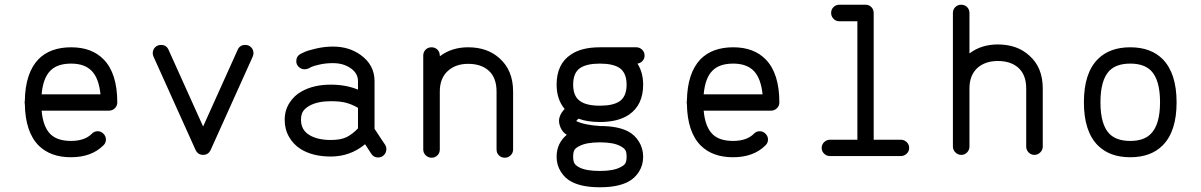

<svg xmlns="http://www.w3.org/2000/svg" viewBox="-20 -662 5080 812"><path d="M281 -462H280Q281 -462 281 -462Q368 -462 418 -411Q476 -352 476 -229Q476 -214 465.5 -204Q455 -194 441 -194H156Q162 -126 193 -95Q222 -66 280 -66Q338 -66 368 -96Q378 -107 393 -107Q407 -107 417.5 -96.5Q428 -86 428 -72Q428 -57 417 -47Q367 3 280 3Q194 3 144 -46Q87 -103 85 -222Q84 -225 84 -228.5Q84 -232 85 -236Q87 -354 143 -412Q193 -462 281 -462ZM281 -393Q222 -393 193 -363Q162 -332 156 -263H405Q398 -331 368 -362Q338 -393 281 -393Z M1018 -472Q1032 -472 1042 -462Q1052 -452 1052 -437Q1052 -430 1049 -423Q871 -28 871 -28Q861 -7 839 -7Q817 -7 807 -28Q796 -53 777.5 -93.5Q759 -134 720 -221Q681 -308 655 -365.5Q629 -423 629 -423Q626 -430 626 -437Q626 -452 636 -462Q646 -472 661 -472Q684 -472 693 -451L839 -127Q985 -451 985 -451Q994 -472 1017 -472Z M1388 -465Q1457 -465 1506 -429Q1564 -387 1564 -319V-227V-117Q1567 -113 1571.5 -106Q1576 -99 1585.5 -84.5Q1595 -70 1601.5 -60.5Q1608 -51 1608 -51Q1614 -42 1614 -31Q1614 -17 1604 -6.5Q1594 4 1579 4Q1560 4 1550 -12L1524 -52Q1461 0 1379 0Q1302 0 1251 -32Q1221 -51 1202.5 -83Q1184 -115 1184 -155Q1184 -195 1204 -226.5Q1224 -258 1255 -275Q1306 -304 1379 -304Q1443 -304 1494 -283V-319Q1494 -351 1465 -372Q1434 -395 1388 -395Q1359 -395 1333.5 -389.5Q1308 -384 1297 -379L1286 -373Q1278 -369 1268 -369Q1254 -369 1243.5 -379Q1233 -389 1233 -403Q1233 -424 1251 -434Q1258 -437 1269 -442.5Q1280 -448 1316 -456.5Q1352 -465 1388 -465ZM1379 -234Q1324 -234 1289 -215Q1270 -204 1261.5 -191Q1253 -178 1253 -155Q1253 -113 1287.5 -91.5Q1322 -70 1379 -70Q1421 -70 1445.5 -82Q1470 -94 1494 -119V-206Q1468 -221 1443 -227.5Q1418 -234 1379 -234Z M1805 -462Q1820 -462 1830 -452Q1840 -442 1840 -427V-424Q1890 -462 1960 -462Q2041 -462 2092 -416Q2150 -365 2150 -275V-30Q2150 -15 2139.5 -5Q2129 5 2114.5 5Q2100 5 2090 -5Q2080 -15 2080 -30V-275Q2080 -334 2046 -364Q2014 -392 1960 -392Q1907 -392 1874 -362Q1840 -331 1840 -275V-33V-30Q1840 -15 1830 -5Q1820 5 1805.5 5Q1791 5 1780.5 -5Q1770 -15 1770 -30V-33V-275Q1770 -427 1770 -427Q1770 -442 1780 -452Q1790 -462 1805 -462Z M2517 -462Q2671 -462 2671 -462Q2685 -462 2695.5 -452Q2706 -442 2706 -427Q2706 -414 2697.5 -404.5Q2689 -395 2676 -393Q2700 -355 2700 -304Q2700 -218 2640 -177Q2594 -146 2517 -146Q2464 -146 2427 -160Q2420 -155 2417 -150Q2452 -133 2519 -129Q2593 -129 2637 -106Q2665 -91 2682.5 -62.5Q2700 -34 2700 1Q2700 36 2682.5 64Q2665 92 2636 107Q2592 130 2517 130Q2442 130 2398 107Q2370 93 2352 64.5Q2334 36 2334 1Q2334 -56 2377 -92Q2372 -96 2367 -99Q2354 -111 2347.5 -131Q2341 -151 2347 -168Q2353 -186 2368 -201Q2334 -242 2334 -304Q2334 -391 2394 -431Q2439 -462 2517 -462ZM2517 -393Q2461 -393 2433 -374Q2404 -354 2404 -304Q2404 -254 2434 -234Q2461 -215 2517 -215Q2573 -215 2601 -234Q2630 -255 2630 -304Q2630 -353 2601 -374Q2573 -393 2517 -393ZM2517 -60Q2459 -60 2430 -44Q2415 -37 2409.5 -28Q2404 -19 2404 0.5Q2404 20 2409.5 29Q2415 38 2430 46Q2459 61 2517 61Q2575 61 2604 45Q2619 38 2624.5 29Q2630 20 2630 0.5Q2630 -19 2624.5 -27.5Q2619 -36 2604 -44Q2575 -60 2517 -60Z M3081 -462H3080Q3081 -462 3081 -462Q3168 -462 3218 -411Q3276 -352 3276 -229Q3276 -214 3265.5 -204Q3255 -194 3241 -194H2956Q2962 -126 2993 -95Q3022 -66 3080 -66Q3138 -66 3168 -96Q3178 -107 3193 -107Q3207 -107 3217.5 -96.5Q3228 -86 3228 -72Q3228 -57 3217 -47Q3167 3 3080 3Q2994 3 2944 -46Q2887 -103 2885 -222Q2884 -225 2884 -228.5Q2884 -232 2885 -236Q2887 -354 2943 -412Q2993 -462 3081 -462ZM3081 -393Q3022 -393 2993 -363Q2962 -332 2956 -263H3205Q3198 -331 3168 -362Q3138 -393 3081 -393Z M3530 -642Q3641 -642 3641 -642Q3655 -642 3665 -632Q3675 -622 3675 -607V-71H3790Q3804 -71 3814.5 -61Q3825 -51 3825 -36.5Q3825 -22 3814.5 -12Q3804 -2 3790 -2H3490Q3476 -2 3465.5 -12Q3455 -22 3455 -36.5Q3455 -51 3465.5 -61Q3476 -71 3490 -71H3606V-572H3530Q3515 -572 3505 -582.5Q3495 -593 3495 -607.5Q3495 -622 3505 -632Q3515 -642 3530 -642Z M4045 -642Q4060 -642 4070 -632Q4080 -622 4080 -607V-436Q4130 -474 4200 -474Q4281 -474 4332 -428Q4390 -378 4390 -288V-42Q4390 -28 4379.5 -17.5Q4369 -7 4354.5 -7Q4340 -7 4330 -17.5Q4320 -28 4320 -42V-288Q4320 -346 4286 -376Q4254 -404 4200 -404Q4147 -404 4114 -375Q4080 -344 4080 -288V-45V-42Q4080 -28 4070 -17.5Q4060 -7 4045.5 -7Q4031 -7 4020.5 -17.5Q4010 -28 4010 -42V-45V-288Q4010 -607 4010 -607Q4010 -622 4020 -632Q4030 -642 4045 -642Z M4897 -412Q4956 -352 4956 -229Q4956 -106 4897 -47Q4847 3 4760 3Q4673 3 4623 -47Q4564 -106 4564 -229.5Q4564 -353 4623 -412Q4673 -462 4760 -462Q4847 -462 4897 -412ZM4760 -393Q4702 -393 4672 -363Q4634 -324 4634 -229.5Q4634 -135 4672 -96Q4702 -66 4760 -66Q4818 -66 4847 -96Q4886 -135 4886 -229.5Q4886 -324 4848 -363Q4818 -393 4760 -393Z"/></svg>

Font: Brass Mono
Style: Regular
Weight: 400
Monospace: yes
Version: Version 1.100; ttfautohint (v1.8.3) -l 8 -r 50 -G 200 -x 14 